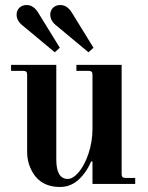

<svg xmlns="http://www.w3.org/2000/svg" viewBox="-20 -732 590 764"><path d="M24 -450H72C78 -450 82.2 -448.8 84.5 -446.5C86.8 -444.2 88 -440 88 -434V-126C88 -103.3 92.8 -81.3 102.5 -60C112.2 -38.7 125.3 -22 142 -10C162.7 4.7 188.3 12 219 12C246.3 12 270.5 2.7 291.5 -16C312.5 -34.7 329.7 -59.3 343 -90L348 -89V0H518V-24H480C474 -24 469.8 -25.2 467.5 -27.5C465.2 -29.8 464 -34 464 -40V-474H284V-450H332C338 -450 342.2 -448.8 344.5 -446.5C346.8 -444.2 348 -440 348 -434V-220C348 -185.3 342.7 -152.2 332 -120.5C321.3 -88.8 308.3 -64.2 293 -46.5C277.7 -28.8 263.3 -20 250 -20C219.3 -20 204 -45.7 204 -97V-474H24ZM46 -674C46 -656.7 55 -641.3 73 -628L198 -524L218 -542L133 -680C120.3 -701.3 104.7 -712 86 -712C74 -712 64.3 -708.3 57 -701C49.7 -693.7 46 -684.7 46 -674ZM180 -674C180 -656.7 189 -641.3 207 -628L332 -524L352 -542L267 -680C254.3 -701.3 238.7 -712 220 -712C208 -712 198.3 -708.3 191 -701C183.7 -693.7 180 -684.7 180 -674Z"/></svg>

Font: Km Standard TT
Style: Bold
Weight: 700
Designer: Alexey Kryukov <alexios@thessalonica.org.ru>
Version: Version 2.0.2